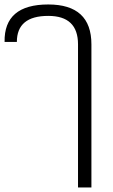

<svg xmlns="http://www.w3.org/2000/svg" viewBox="-35 -580 502 854"><path d="M371.6 -382.8V253.9H312V-382.8Q312 -509.3 179.7 -509.3Q40 -509.3 40 -393.6H-14.6Q-17.6 -560.1 179.7 -560.1Q371.6 -560.1 371.6 -382.8Z"/></svg>

Font: Roboto Web
Style: Light
Weight: 300
Designer: Google
Version: Version 1.200310; 2013